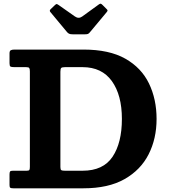

<svg xmlns="http://www.w3.org/2000/svg" viewBox="-20 -1018 912 1038"><path d="M31.5 -17V-75.5Q31.5 -87.5 34.8 -91.2Q38 -95 50 -95H124.5Q136.5 -95 139 -99.5Q141.5 -104 141.5 -116.5V-631.5Q141.5 -645.5 138.2 -650.2Q135 -655 121 -655H58Q41.5 -655 36.5 -658.2Q31.5 -661.5 31.5 -676V-729.5Q31.5 -742.5 38 -746.2Q44.5 -750 58.5 -750H431.5Q570.5 -750 657.5 -700.8Q744.5 -651.5 785.5 -566.5Q826.5 -481.5 826.5 -375Q826.5 -268.5 783.5 -183.8Q740.5 -99 653 -49.5Q565.5 0 431.5 0H52Q40 0 35.8 -2.8Q31.5 -5.5 31.5 -17ZM331 -95H426.5Q538 -95 588.5 -170.5Q639 -246 639 -375Q639 -504 584.8 -579.5Q530.5 -655 426.5 -655H332Q316 -655 311.2 -650.8Q306.5 -646.5 306.5 -630V-115Q306.5 -101 311.5 -98Q316.5 -95 331 -95ZM342.5 -844.5 253.5 -951.5Q244.5 -960.5 254.5 -969L277.5 -991Q284 -997 287 -996.2Q290 -995.5 297.5 -990.5L385 -929Q405 -915 424 -928.5L515 -994.5Q521.5 -999 525.2 -997.8Q529 -996.5 535 -990.5L554.5 -971Q561 -965 561.5 -961.8Q562 -958.5 556.5 -952L465.5 -843Q460.5 -837 455.8 -834.8Q451 -832.5 439.5 -832.5H373.5Q360.5 -832.5 354 -835.5Q347.5 -838.5 342.5 -844.5Z"/></svg>

Font: Besley
Style: Bold
Weight: 700
Designer: Owen Earl
Foundry: indestructible type*
Version: Version 2.001; ttfautohint (v1.8.3)